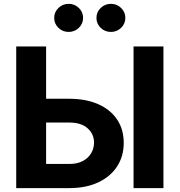

<svg xmlns="http://www.w3.org/2000/svg" viewBox="-20 -966 923 986"><path d="M162.1 -458.8H335.2Q421.7 -458.8 484.6 -430.9Q547.5 -403 581.4 -352.1Q615.4 -301.3 615.4 -232.4Q615.4 -163.7 581.4 -111.4Q547.5 -59.1 484.6 -29.5Q421.7 0 335.2 0H63.3V-727.5H216.8V-124H335.2Q377 -124 405.2 -139.1Q433.5 -154.1 448.2 -179.1Q462.9 -204.1 462.9 -234Q462.9 -277.1 430.2 -306.9Q397.5 -336.7 335.2 -336.7H162.1ZM819.3 -727.5V0H665.8V-727.5ZM549.5 -802Q518.8 -802 497 -823.1Q475.3 -844.3 475.3 -874.1Q475.3 -904 497.1 -925.1Q518.8 -946.3 549.5 -946.3Q580.3 -946.3 602 -925.1Q623.7 -904 623.7 -874.1Q623.7 -844.2 602 -823.1Q580.2 -802 549.5 -802ZM332.5 -802Q301.8 -802 280 -823.1Q258.3 -844.3 258.3 -874.1Q258.3 -904 280.1 -925.1Q301.8 -946.3 332.6 -946.3Q363.3 -946.3 385 -925.1Q406.7 -904 406.7 -874.1Q406.7 -844.2 385 -823.1Q363.2 -802 332.5 -802Z"/></svg>

Font: GitLab Sans
Style: Regular
Weight: 400
Designer: Rasmus Andersson
Foundry: Modifications by GitLab B.V., manufactured by rsms
Version: Version 4.000;git-c8fb6b7